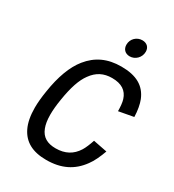

<svg xmlns="http://www.w3.org/2000/svg" viewBox="-215 -1030 1052 1160"><g transform="rotate(30 311.0 -450.5)"><path d="M414 -786C451 -786 485 -817 485 -859C485 -889 465 -909 433 -909C395 -909 362 -879 362 -838C362 -807 382 -786 414 -786ZM290 8C394 8 469 -29 524 -105C546 -134 564 -174 580 -218L483 -237C474 -209 460 -175 449 -158C417 -107 370 -81 304 -81C247 -81 208 -102 189 -152C180 -175 175 -204 175 -242C175 -272 178 -307 185 -350C200 -444 221 -507 252 -549C287 -598 331 -620 389 -620C455 -620 494 -594 510 -543C516 -525 519 -493 519 -464L622 -483C621 -526 613 -569 602 -596C571 -672 508 -708 403 -708C306 -708 235 -674 180 -606C133 -548 101 -461 84 -350C77 -307 73 -267 73 -232C73 -176 82 -130 99 -95C132 -27 193 8 290 8Z"/></g></svg>

Font: Arthouse Owned Medium
Style: Italic
Weight: 500
Italic angle: -10°
Designer: Jeremy Tribby
Foundry: Tribby Type
Version: Version 1.000;PS 001.000;hotconv 1.0.88;makeotf.lib2.5.64775